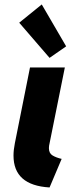

<svg xmlns="http://www.w3.org/2000/svg" viewBox="-20 -825 346 853"><path d="M40 -133.8Q40 -158.7 45.9 -188L113.3 -525.4H268.1L198.2 -178.2Q197.3 -174.3 197.3 -167Q197.3 -144 213.6 -134.3Q230 -124.5 253.9 -119.1L200.2 7.8Q40 -1.5 40 -133.8ZM65.4 -724.1 165.5 -805.2 273.9 -619.1 200.2 -567.9Z"/></svg>

Font: Reddit Sans Vanilla ExtraBold
Style: Italic
Weight: 800
Italic angle: -11.25°
Designer: Stephen Hutchings
Version: Version 1.013